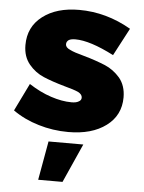

<svg xmlns="http://www.w3.org/2000/svg" viewBox="-55 -597 661 880"><g transform="rotate(5 275.5 -157.0)"><path d="M268 -417C313 -417 372 -398 446 -360L513 -487C437 -531 357 -553 274 -553C205 -553 149 -537 106 -504C63 -471 42 -427 42 -371C42 -335 52 -306 71 -283C90 -260 113 -243 139 -232C165 -221 197 -210 236 -199C266 -191 288 -184 301 -178C314 -171 320 -163 320 -153C320 -145 316 -139 308 -135C300 -130 289 -128 275 -128C245 -128 213 -134 180 -145C146 -156 112 -173 78 -195L16 -68C51 -43 91 -24 135 -11C178 2 224 9 272 9C344 9 402 -7 446 -40C489 -72 511 -116 511 -171C511 -207 501 -237 482 -260C462 -283 439 -300 413 -311C386 -322 353 -334 313 -345C283 -353 261 -360 248 -367C234 -373 227 -381 227 -391C227 -400 231 -406 238 -411C245 -415 255 -417 268 -417ZM186 60 154 239H266L346 60Z"/></g></svg>

Font: Argentum Sans ExtraBold
Style: Regular
Weight: 800
Designer: Julieta Ulanovsky
Foundry: Julieta Ulanovsky
Version: Version 5.001;February 15, 2019;FontCreator 11.5.0.2425 64-b